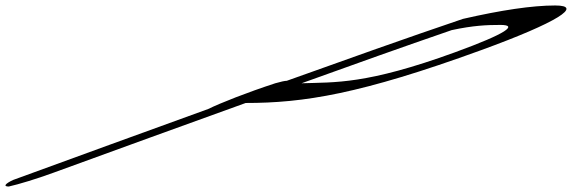

<svg xmlns="http://www.w3.org/2000/svg" viewBox="-73 -631 2088 701"><path d="M932 -327C828 -293 732 -255 687 -233C416 -135 233 -68 -25 26C-53 39 -63 50 -41 50C-5 42 61 22 121 0C357 -86 591 -171 824 -255C1035 -255 1242 -287 1684 -448C1964 -550 2058 -611 1954 -611C1870 -611 1757 -594 1617 -562C1416 -494 1186 -412 974 -336C967 -336 953 -333 932 -327ZM1028 -327C1225 -398 1393 -458 1576 -521C1655 -538 1704 -540 1754 -540C1818 -540 1780 -510 1588 -440C1264 -322 1150 -331 1028 -327Z"/></svg>

Font: Snowfall
Style: UltraObl
Weight: 400
Designer: Jasper
Foundry: Cannot Into Space Fonts
Version: Version 0.9